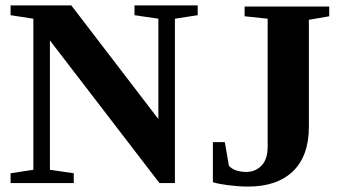

<svg xmlns="http://www.w3.org/2000/svg" viewBox="-20 -675 1262 708"><path d="M564 -606 476 -619V-655H709V-619L625 -606V0H568L164 -526V-49L252 -36V0H19V-36L103 -49V-606L19 -619V-655H243L564 -236ZM967 -606 882 -615V-651H1194V-615L1119 -602V-207Q1119 -101 1061 -44Q1002 13 895 13Q862 13 822 8Q789 4 765 -3V-151H809L824 -64Q833 -53 850 -47Q867 -41 888 -41Q922 -41 945 -65Q967 -88 967 -135Z"/></svg>

Font: Libra Serif Modern
Style: Bold
Weight: 700
Designer: Stefan Peev, Context Ltd
Foundry: Ascender Corporation
Version: Version 1.000